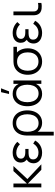

<svg xmlns="http://www.w3.org/2000/svg" viewBox="1308 -2128 1060 3716"><g transform="rotate(-90 1838.0 -270.0)"><path d="M69.7 0 70 -540H144V-280L385 -540H483L230 -270L516 0H409L144 -260V0Z M738 15Q818.7 15 879.6 -20.2Q940.5 -55.5 975.7 -120L916.7 -157.3Q886.8 -107.2 842.9 -81.2Q799 -55.3 742.3 -55.3Q702.8 -55.3 673.2 -67.8Q643.5 -80.2 627.2 -103.5Q611 -126.8 611 -158.7Q611 -188.5 623.2 -207.1Q635.3 -225.7 659.2 -235.2Q683.2 -244.8 722.7 -247Q729 -247.3 735.7 -247.5Q742.3 -247.7 749 -247.7H813V-310.3H749.7Q710.5 -310.3 683.2 -319.3Q655.8 -328.3 640.6 -347.1Q625.3 -365.8 625.3 -394.3Q625.3 -424.2 640.7 -444.6Q656.2 -465 682.4 -475Q708.7 -485 741.3 -485Q787.8 -485 830.6 -465.8Q873.3 -446.7 903.7 -414.3L950.7 -464Q909.8 -508.7 855.7 -531.8Q801.5 -555 736 -555Q683.5 -555 641.2 -536.3Q599 -517.7 574.5 -482.3Q550 -447 550 -399.3Q550 -353.8 571.8 -320.1Q593.5 -286.3 634.7 -264.3L639 -292Q605 -285.7 581.9 -264.5Q558.8 -243.3 547.4 -213.5Q536 -183.7 536 -151.3Q536 -101 562.4 -63.3Q588.8 -25.7 634.8 -5.3Q680.8 15 738 15Z M1072.2 -237.3Q1072.2 -266.2 1072.9 -287Q1073.7 -307.8 1075.8 -324.7Q1082.8 -392.5 1113.1 -444.5Q1143.3 -496.5 1195.1 -525.8Q1246.8 -555 1315.5 -555Q1392.8 -555 1447.9 -518.1Q1503 -481.2 1531.4 -416.9Q1559.8 -352.7 1559.8 -271.3Q1559.8 -189.3 1531.2 -124.3Q1502.7 -59.3 1448.6 -22.2Q1394.5 15 1321.2 15Q1263.2 15 1217.2 -8.8Q1171.3 -32.7 1145.8 -73.3V240H1072.2ZM1313.2 -53.3Q1368.5 -53.3 1407 -81.2Q1445.5 -109 1465 -158.2Q1484.5 -207.3 1484.5 -271Q1484.5 -334.8 1465.5 -383.5Q1446.5 -432.2 1408 -459.4Q1369.5 -486.7 1313.2 -486.7Q1257.2 -486.7 1219.6 -459.8Q1182 -432.8 1163.8 -384.4Q1145.5 -336 1145.5 -271.3Q1145.5 -206.3 1164 -157.4Q1182.5 -108.5 1220.1 -80.9Q1257.7 -53.3 1313.2 -53.3Z M1912.3 -780 1877.2 -625H1927.5L1987.2 -780ZM1880.7 15Q1806 15 1751.6 -22.1Q1697.2 -59.2 1668.6 -123.9Q1640 -188.7 1640 -270Q1640 -351.7 1668.8 -416.3Q1697.5 -481 1752.4 -518Q1807.3 -555 1882.7 -555Q1934.5 -555 1976.2 -536.2Q2017.8 -517.3 2045.9 -481.8Q2074 -446.2 2086.3 -397.3L2073 -371V-540H2139V0H2073V-170.7L2086.3 -144.3Q2074 -95 2045.2 -59.1Q2016.5 -23.2 1974.3 -4.1Q1932.2 15 1880.7 15ZM1888 -53.3Q1943.2 -53.3 1980.9 -81.1Q2018.7 -108.8 2037.5 -157.8Q2056.3 -206.8 2056.3 -270.7Q2056.3 -335.2 2037.6 -383.7Q2018.8 -432.2 1981.2 -459.4Q1943.5 -486.7 1888.7 -486.7Q1833.5 -486.7 1795.1 -459.4Q1756.7 -432.2 1737.3 -383.2Q1718 -334.3 1718 -270.3Q1718 -207.8 1737.1 -158.8Q1756.2 -109.7 1794.4 -81.5Q1832.7 -53.3 1888 -53.3Z M2504.7 15Q2428.5 15 2370.4 -20.8Q2312.3 -56.5 2280.7 -119.8Q2249 -183 2249 -263Q2249 -334.5 2273.8 -392.1Q2298.7 -449.7 2344.7 -486.8Q2390.7 -523.8 2453.3 -535Q2472.3 -538.3 2498.1 -539.2Q2523.8 -540 2558 -540H2790.7V-472H2628.7L2653 -493.3Q2702.5 -461.2 2731.6 -400.2Q2760.7 -339.2 2760.7 -263Q2760.7 -182.8 2728.9 -119.7Q2697.2 -56.5 2639 -20.8Q2580.8 15 2504.7 15ZM2504.7 -55.3Q2561.7 -55.3 2601.8 -81.4Q2641.8 -107.5 2662.2 -154.3Q2682.7 -201.2 2682.7 -263Q2682.7 -324 2662.2 -370.5Q2641.8 -417 2601.7 -443.2Q2561.5 -469.3 2504.7 -469.7Q2447 -470 2407 -443.3Q2367 -416.7 2347 -369.7Q2327 -322.7 2327 -263Q2327 -200.3 2347.9 -153.5Q2368.8 -106.7 2408.8 -81Q2448.8 -55.3 2504.7 -55.3Z M3056 15Q3136.7 15 3197.6 -20.2Q3258.5 -55.5 3293.7 -120L3234.7 -157.3Q3204.8 -107.2 3160.9 -81.2Q3117 -55.3 3060.3 -55.3Q3020.8 -55.3 2991.2 -67.8Q2961.5 -80.2 2945.2 -103.5Q2929 -126.8 2929 -158.7Q2929 -188.5 2941.2 -207.1Q2953.3 -225.7 2977.2 -235.2Q3001.2 -244.8 3040.7 -247Q3047 -247.3 3053.7 -247.5Q3060.3 -247.7 3067 -247.7H3131V-310.3H3067.7Q3028.5 -310.3 3001.2 -319.3Q2973.8 -328.3 2958.6 -347.1Q2943.3 -365.8 2943.3 -394.3Q2943.3 -424.2 2958.8 -444.6Q2974.2 -465 3000.4 -475Q3026.7 -485 3059.3 -485Q3105.8 -485 3148.6 -465.8Q3191.3 -446.7 3221.7 -414.3L3268.7 -464Q3227.8 -508.7 3173.7 -531.8Q3119.5 -555 3054 -555Q3001.5 -555 2959.2 -536.3Q2917 -517.7 2892.5 -482.3Q2868 -447 2868 -399.3Q2868 -353.8 2889.8 -320.1Q2911.5 -286.3 2952.7 -264.3L2957 -292Q2923 -285.7 2899.9 -264.5Q2876.8 -243.3 2865.4 -213.5Q2854 -183.7 2854 -151.3Q2854 -101 2880.4 -63.3Q2906.8 -25.7 2952.8 -5.3Q2998.8 15 3056 15Z M3523.3 4.7Q3487.3 -0.5 3461.2 -16.5Q3435 -32.5 3418.7 -63.3Q3410 -80 3406 -97.4Q3402 -114.8 3401.2 -132.3Q3400.3 -149.8 3400.5 -180Q3400.7 -183.8 3400.7 -187.8Q3400.7 -191.7 3400.7 -195.7V-540H3474V-198.3V-179.2Q3473.5 -148.5 3475.2 -132Q3477 -115.5 3485 -100.7Q3495.3 -81.8 3511.3 -72.3Q3527.3 -62.8 3550 -60.3Q3595.7 -56 3639.3 -64.3V0Q3613.5 6.5 3581 7.5Q3548.5 8.5 3523.3 4.7Z"/></g></svg>

Font: Hauora
Style: Regular
Weight: 400
Designer: Wayne Shih
Foundry: WCYS
Version: Version 1.001